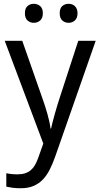

<svg xmlns="http://www.w3.org/2000/svg" viewBox="-20 -751 529 1011"><path d="M4.9 -536.1H97.2L202.1 -236.8Q209 -217.3 216.1 -195.8Q223.1 -174.3 229.2 -152.8Q235.4 -131.3 239.7 -111.3Q244.1 -91.3 246.1 -74.2H249Q251.5 -86.4 256.8 -107.4Q262.2 -128.4 268.8 -152.1Q275.4 -175.8 282.5 -198.7Q289.6 -221.7 294.9 -237.8L392.1 -536.1H483.9L272 69.8Q258.3 109.4 242.4 140.9Q226.6 172.4 205.6 194.3Q184.6 216.3 156.2 228.3Q127.9 240.2 88.9 240.2Q63.5 240.2 44.9 237.5Q26.4 234.9 13.2 231.9V161.1Q23.4 163.6 39.1 165.3Q54.7 167 71.8 167Q95.2 167 112.3 161.4Q129.4 155.8 142.1 145Q154.8 134.3 163.8 118.7Q172.9 103 180.2 83L208 4.9ZM111.3 -681.2Q111.3 -707.5 125 -719.2Q138.7 -731 158.2 -731Q177.2 -731 191.4 -719Q205.6 -707 205.6 -681.2Q205.6 -655.3 191.4 -643.1Q177.2 -630.9 158.2 -630.9Q138.7 -630.9 125 -643.1Q111.3 -655.3 111.3 -681.2ZM294.4 -681.2Q294.4 -707.5 308.1 -719.2Q321.8 -731 341.3 -731Q350.6 -731 359.1 -728Q367.7 -725.1 374 -719Q380.4 -712.9 384.3 -703.6Q388.2 -694.3 388.2 -681.2Q388.2 -655.3 374 -643.1Q359.9 -630.9 341.3 -630.9Q321.8 -630.9 308.1 -643.1Q294.4 -655.3 294.4 -681.2Z"/></svg>

Font: Droid Sans
Style: Regular
Weight: 400
Version: Version 1.00 build 113